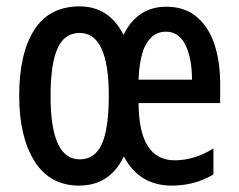

<svg xmlns="http://www.w3.org/2000/svg" viewBox="-20 -570 748 600"><path d="M500 -549Q557 -549 594.5 -517.5Q632 -486 650 -432Q668 -378 668 -309V-248H413Q414 -69 526 -69Q587 -69 647 -106V-25Q589 10 517 10Q415 10 367 -81Q323 10 227 10Q136 10 88 -66Q40 -142 40 -271Q40 -403 87 -476.5Q134 -550 229 -550Q321 -550 366 -461Q409 -549 500 -549ZM498 -471Q460 -471 438 -434.5Q416 -398 413 -321H580Q580 -386 560 -428.5Q540 -471 498 -471ZM229 -467Q181 -467 159.5 -418Q138 -369 138 -270Q138 -72 229 -72Q277 -72 298.5 -120.5Q320 -169 320 -271Q320 -467 229 -467Z"/></svg>

Font: Noto Sans Thai ExtCond Med
Style: Regular
Weight: 500
Width: 2
Designer: Monotype Design Team
Foundry: Monotype Imaging Inc.
Version: Version 2.002; ttfautohint (v1.8.4.7-5d5b)